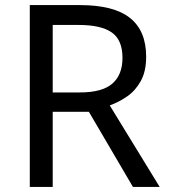

<svg xmlns="http://www.w3.org/2000/svg" viewBox="-20 -734 662 754"><path d="M294 -714Q427 -714 490.5 -663.5Q554 -613 554 -511Q554 -454 533 -416Q512 -378 479.5 -355.5Q447 -333 411 -320L607 0H502L329 -295H187V0H97V-714ZM289 -636H187V-371H294Q381 -371 421 -405.5Q461 -440 461 -507Q461 -577 419 -606.5Q377 -636 289 -636Z"/></svg>

Font: Noto Sans Old North Arabian
Style: Regular
Weight: 400
Designer: Monotype Design Team
Foundry: Monotype Imaging Inc.
Version: Version 2.001; ttfautohint (v1.8.4.7-5d5b)